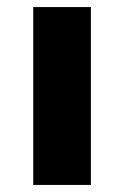

<svg xmlns="http://www.w3.org/2000/svg" viewBox="-20 -523 351 543"><path d="M74 0V-503H237V0Z"/></svg>

Font: Nunito Sans 7pt ExtraBold
Style: Regular
Weight: 800
Designer: Vernon Adams
Foundry: Vernon Adams
Version: Version 3.101;gftools[0.9.27]